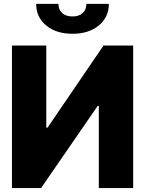

<svg xmlns="http://www.w3.org/2000/svg" viewBox="-20 -960 741 980"><path d="M41 -727.5H216.3V-308.6H222.7L508.3 -727.5H659.7V0H484.4V-419.9H479L189.5 0H41ZM350.1 -787.6Q267.1 -787.6 215.8 -829.8Q164.6 -872.1 164.6 -940.4H278.3Q278.3 -910.6 297.4 -893.3Q316.4 -876 350.1 -876Q382.8 -876 401.9 -893.3Q420.9 -910.6 420.9 -940.4H535.6Q535.6 -872.1 484.1 -829.8Q432.6 -787.6 350.1 -787.6Z"/></svg>

Font: Inter Tight ExtraBold
Style: Regular
Weight: 800
Designer: Rasmus Andersson
Foundry: rsms
Version: Version 3.004; ttfautohint (v1.8.4.7-5d5b)